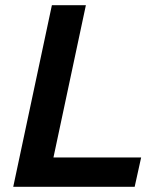

<svg xmlns="http://www.w3.org/2000/svg" viewBox="-20 -720 640 740"><path d="M31 0 180 -700H311L186 -113H524L499 0Z"/></svg>

Font: Red Hat Mono SemiBold
Style: Italic
Weight: 600
Italic angle: -12°
Monospace: yes
Designer: Pentagram, MCKL
Foundry: MCKL
Version: Version 1.030